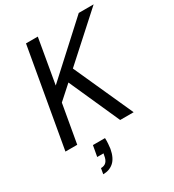

<svg xmlns="http://www.w3.org/2000/svg" viewBox="-219 -823 1074 1185"><g transform="rotate(-30 318.0 -231.0)"><path d="M31 0 154 -700H238L183 -383L530 -700H636L327 -421L517 0H421L260 -360L163 -273L115 0ZM163 238 170 198Q195 198 208.5 183.5Q222 169 226 141L229 127H184L198 50H284Q285 70 283.5 89Q282 108 280 124Q269 184 238.5 211Q208 238 163 238Z"/></g></svg>

Font: DM Sans 17pt
Style: Italic
Weight: 400
Italic angle: -10°
Version: Version 4.004;gftools[0.9.30]